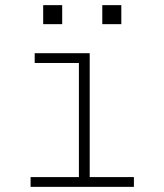

<svg xmlns="http://www.w3.org/2000/svg" viewBox="-20 -727 640 747"><path d="M99 0V-38H287V-482H115V-520H329V-38H501V0ZM378 -633V-707H452V-633ZM148 -633V-707H222V-633Z"/></svg>

Font: Iosevka SS04 XLt Ex
Style: Regular
Weight: 200
Width: 7
Monospace: yes
Designer: Belleve Invis
Foundry: Belleve Invis
Version: Version 19.0.0; ttfautohint (v1.8.4)